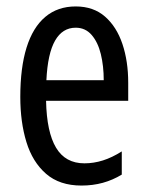

<svg xmlns="http://www.w3.org/2000/svg" viewBox="-20 -566 458 596"><path d="M215 -546Q270 -546 306 -514.5Q342 -483 360 -429.5Q378 -376 378 -309V-253H123Q125 -156 154 -107.5Q183 -59 242 -59Q271 -59 299.5 -68Q328 -77 358 -96V-24Q330 -7 299 1.5Q268 10 233 10Q165 10 123 -26.5Q81 -63 62 -125Q43 -187 43 -265Q43 -356 62.5 -418.5Q82 -481 120.5 -513.5Q159 -546 215 -546ZM215 -480Q174 -480 151 -440Q128 -400 124 -317H302Q302 -361 293 -398Q284 -435 264.5 -457.5Q245 -480 215 -480Z"/></svg>

Font: Noto Sans Thai ExtraCondensed
Style: Regular
Weight: 400
Width: 2
Designer: Monotype Design Team
Foundry: Monotype Imaging Inc.
Version: Version 2.002